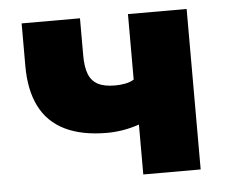

<svg xmlns="http://www.w3.org/2000/svg" viewBox="-42 -543 701 590"><g transform="rotate(-5 308.5 -247.5)"><path d="M377 0V-154Q351 -145 326 -141Q301 -137 278 -137Q200 -137 148 -162.5Q96 -188 70.5 -238.5Q45 -289 45 -363V-495H225V-380Q225 -345 233.5 -323Q242 -301 261.5 -290.5Q281 -280 315 -280Q331 -280 346.5 -283Q362 -286 373 -293V-495H554V0Z"/></g></svg>

Font: Nunito Sans 11pt Black
Style: Regular
Weight: 900
Version: Version 3.101;gftools[0.9.27]